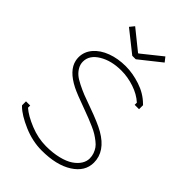

<svg xmlns="http://www.w3.org/2000/svg" viewBox="-258 -1003 1123 1123"><g transform="rotate(45 303.5 -441.5)"><path d="M303.2 -793 426.8 -892.1 449.2 -863.8 315.9 -757.8H287.1L153.8 -863.8L176.8 -892.1L299.8 -793ZM70.8 -111.8Q106.4 -80.6 172.4 -53.7Q238.3 -26.9 304.2 -26.9Q360.8 -26.9 406.2 -38.1Q451.7 -49.3 479.5 -68.1Q507.3 -86.9 521.7 -109.9Q536.1 -132.8 536.1 -157.2Q536.1 -177.2 529.8 -194.8Q523.4 -212.4 513.9 -226.1Q504.4 -239.7 486.8 -253.4Q469.2 -267.1 453.1 -277.1Q437 -287.1 410.9 -298.6Q384.8 -310.1 364.3 -318.1Q343.8 -326.2 312 -337.9Q216.8 -372.1 182.1 -389.6Q87.9 -437.5 73.7 -503.4Q70.8 -516.1 70.8 -529.8Q70.8 -575.7 102.1 -612.1Q133.3 -648.4 186.3 -668.2Q239.3 -688 304.2 -688Q361.3 -688 423.8 -667.5Q486.3 -647 529.8 -604L536.1 -598.1V-564.9H500V-583Q463.4 -616.2 409.9 -634Q356.4 -651.9 304.2 -651.9Q221.2 -651.9 164.1 -617.4Q106.9 -583 106.9 -529.8Q106.9 -507.3 117.9 -487.8Q128.9 -468.3 145.3 -454.1Q161.6 -439.9 192.9 -424.3Q224.1 -408.7 251.2 -397.9Q278.3 -387.2 324.2 -371.1Q422.9 -335.9 466.3 -310.5Q570.8 -250.5 570.8 -157.2Q570.8 -84 498.3 -37.6Q425.8 8.8 304.2 8.8Q227.5 8.8 152.3 -23.7Q77.1 -56.2 41 -91.8L36.1 -97.2V-129.9H70.8Z"/></g></svg>

Font: Rawengulk
Style: Regular
Weight: 400
Version: Version 0.92